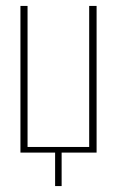

<svg xmlns="http://www.w3.org/2000/svg" viewBox="-20 -515 395 648"><path d="M166 113V0H49V-495H73V-19H281V-495H306V0H188V113Z"/></svg>

Font: Alumni Sans SC Thin
Style: Regular
Weight: 100
Designer: Robert E. Leuschke
Foundry: Robert E. Leuschke
Version: Version 1.018